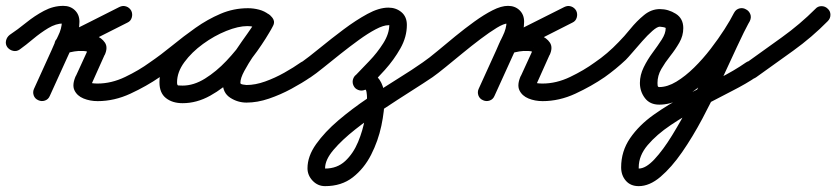

<svg xmlns="http://www.w3.org/2000/svg" viewBox="-50 -315 2853 655"><path d="M17 -146Q7 -139 -5 -141.5Q-17 -144 -25 -154Q-32 -164 -29.5 -176Q-27 -188 -17 -196Q10 -214 39 -237.5Q68 -261 100 -278Q132 -295 166 -295Q190 -295 205.5 -280Q221 -265 221 -241Q221 -210 207 -179Q193 -148 180 -120Q165 -87 150 -54Q135 -21 120 12Q120 12 120 12Q120 12 120 12Q115 24 103.5 28Q92 32 81 27Q69 22 65 10.5Q61 -1 66 -12Q81 -45 96 -78Q111 -111 126 -144Q135 -166 148 -192Q161 -218 161 -241Q161 -243 164.5 -239Q168 -235 166 -235Q141 -235 114.5 -219Q88 -203 63 -182Q38 -161 17 -146Q17 -146 17 -146Q17 -146 17 -146ZM357 -291Q369 -297 380.5 -293Q392 -289 398 -278Q403 -267 399.5 -255Q396 -243 385 -238Q333 -212 282 -186Q231 -160 180 -134Q167 -128 157 -134.5Q147 -141 143 -152Q138 -163 141 -174.5Q144 -186 157 -190Q176 -196 195.5 -199Q215 -202 235 -201Q235 -201 234 -201Q233 -201 233 -201Q254 -202 275.5 -194Q297 -186 308 -169.5Q319 -153 307 -127Q307 -127 307 -127Q307 -128 307 -128Q296 -104 285.5 -80Q275 -56 264 -32Q264 -32 264 -31Q264 -31 264 -31Q263 -30 262.5 -28.5Q262 -27 262 -25Q262 -25 261.5 -27.5Q261 -30 257 -33Q256 -34 260 -32.5Q264 -31 266 -31Q273 -30 283 -30Q330 -30 377 -52.5Q424 -75 461 -102Q471 -109 483 -106.5Q495 -104 503 -94Q510 -84 507.5 -72Q505 -60 495 -52Q450 -21 395 4.5Q340 30 283 30Q257 30 235 21Q213 12 204 -7Q195 -26 209 -57Q209 -57 209 -57Q209 -56 209 -56Q220 -80 231 -104Q242 -128 253 -152Q253 -152 253 -153Q253 -153 253 -153Q253 -153 252.5 -149Q252 -145 254 -141Q257 -136 249 -138.5Q241 -141 235 -141Q235 -141 234 -141Q233 -141 233 -141Q218 -142 203.5 -139.5Q189 -137 175 -133Q162 -128 152 -134Q142 -140 138 -150Q134 -160 137 -171Q140 -182 152 -188Q204 -214 255 -239.5Q306 -265 357 -291Q357 -291 357 -291Q357 -291 357 -291Z M453 -60Q446 -70 448.5 -82.5Q451 -95 461 -102Q499 -128 537.5 -159.5Q576 -191 617 -220Q658 -249 702.5 -268Q747 -287 796 -287Q815 -287 834 -282Q853 -277 868 -265Q880 -257 881 -245.5Q882 -234 876 -225Q870 -216 859 -212Q848 -208 836 -215Q817 -226 794 -226Q763 -226 722 -209.5Q681 -193 642.5 -165Q604 -137 579 -103Q554 -69 554 -34Q554 -24 558 -23.5Q562 -23 573 -23Q611 -23 649.5 -47Q688 -71 722.5 -107.5Q757 -144 784 -183Q811 -222 828 -252Q835 -266 847 -268Q859 -270 868 -264Q878 -259 883 -248Q888 -237 880 -224Q871 -206 853 -180.5Q835 -155 816 -126.5Q797 -98 783.5 -73Q770 -48 770 -32Q770 -28 779.5 -26.5Q789 -25 791 -25Q821 -25 854.5 -37Q888 -49 920 -67Q952 -85 976 -102Q986 -109 998 -106.5Q1010 -104 1018 -94Q1025 -84 1022.5 -72Q1020 -60 1010 -52Q981 -32 944 -12Q907 8 867.5 21.5Q828 35 791 35Q761 35 735.5 18.5Q710 2 710 -32Q710 -59 723 -87.5Q736 -116 755.5 -145Q775 -174 794.5 -201Q814 -228 828 -252Q835 -266 847 -268Q859 -270 868 -264Q878 -259 883 -248Q888 -237 880 -224Q859 -185 827 -140Q795 -95 754 -54.5Q713 -14 667 11.5Q621 37 573 37Q538 37 516 19.5Q494 2 494 -34Q494 -72 513.5 -108.5Q533 -145 565.5 -177Q598 -209 637.5 -233.5Q677 -258 718 -272Q759 -286 794 -286Q833 -286 866 -267Q878 -260 879 -248Q880 -236 874 -226Q868 -217 856.5 -212.5Q845 -208 834 -217Q825 -222 815 -224.5Q805 -227 796 -227Q754 -227 714 -208.5Q674 -190 636.5 -162.5Q599 -135 563.5 -105Q528 -75 495 -52Q485 -45 472.5 -47.5Q460 -50 453 -60Z M967 -58Q960 -69 962.5 -81Q965 -93 975 -100Q1003 -120 1041.5 -151.5Q1080 -183 1122 -214.5Q1164 -246 1203.5 -267.5Q1243 -289 1275 -289Q1301 -289 1319.5 -273.5Q1338 -258 1338 -230Q1338 -189 1316 -150Q1294 -111 1263 -76.5Q1232 -42 1204 -15Q1204 -15 1204 -15Q1204 -15 1204 -15Q1195 -6 1183 -6Q1171 -6 1162 -15Q1153 -24 1153 -36Q1153 -48 1162 -57Q1182 -78 1209.5 -106.5Q1237 -135 1257.5 -167.5Q1278 -200 1278 -230Q1278 -229 1275 -229Q1258 -229 1231.5 -215Q1205 -201 1174 -178.5Q1143 -156 1111.5 -131Q1080 -106 1053.5 -84.5Q1027 -63 1009 -51Q999 -44 987 -46Q975 -48 967 -58ZM1196 -9Q1184 -4 1172.5 -8Q1161 -12 1156 -23Q1151 -35 1155 -46.5Q1159 -58 1170 -63Q1199 -77 1219.5 -66Q1240 -55 1251 -32Q1262 -9 1262 17Q1262 62 1251 114Q1240 166 1216 213Q1192 260 1153.5 290Q1115 320 1059 320Q1034 320 1016.5 301.5Q999 283 999 259Q999 218 1028.5 176.5Q1058 135 1104.5 95.5Q1151 56 1204.5 20Q1258 -16 1308 -47Q1358 -78 1392 -102Q1402 -109 1414 -106.5Q1426 -104 1434 -94Q1441 -84 1438.5 -72Q1436 -60 1426 -52Q1398 -33 1353 -4.5Q1308 24 1257.5 57.5Q1207 91 1162 126.5Q1117 162 1088 196Q1059 230 1059 259Q1059 260 1060 260Q1059 260 1059 260Q1100 260 1127.5 234.5Q1155 209 1171.5 169.5Q1188 130 1195 89Q1202 48 1202 17Q1202 10 1200.5 0Q1199 -10 1196 -9Q1196 -9 1196 -9Q1196 -9 1196 -9Z M1384 -60Q1377 -70 1379.5 -82.5Q1382 -95 1392 -102Q1414 -117 1442.5 -141Q1471 -165 1503.5 -191.5Q1536 -218 1568.5 -241.5Q1601 -265 1630.5 -280Q1660 -295 1683 -295Q1707 -295 1722.5 -280Q1738 -265 1738 -241Q1738 -210 1724 -179Q1710 -148 1697 -120Q1682 -87 1667 -54Q1652 -21 1637 12Q1632 24 1620.5 28Q1609 32 1598 27Q1586 22 1582 10.5Q1578 -1 1583 -12Q1598 -45 1613 -78Q1628 -111 1643 -144Q1652 -166 1665 -192Q1678 -218 1678 -241Q1678 -243 1681.5 -239Q1685 -235 1683 -235Q1669 -235 1644.5 -220Q1620 -205 1589.5 -182Q1559 -159 1528 -133.5Q1497 -108 1470 -86Q1443 -64 1426 -52Q1416 -45 1403.5 -47.5Q1391 -50 1384 -60ZM1916 -278Q1921 -267 1917.5 -255Q1914 -243 1903 -238Q1800 -186 1698 -134Q1685 -128 1675 -134.5Q1665 -141 1661 -152Q1656 -163 1659 -174.5Q1662 -186 1675 -190Q1694 -196 1713.5 -199Q1733 -202 1753 -201Q1753 -201 1752 -201Q1751 -201 1751 -201Q1772 -202 1793.5 -194Q1815 -186 1826 -169.5Q1837 -153 1825 -127Q1825 -127 1825 -127Q1825 -128 1825 -128Q1814 -104 1803.5 -80Q1793 -56 1782 -32Q1782 -32 1782 -31Q1782 -31 1782 -31Q1781 -30 1780.5 -28.5Q1780 -27 1780 -25Q1780 -25 1779.5 -27.5Q1779 -30 1775 -33Q1774 -34 1778 -32.5Q1782 -31 1784 -31Q1791 -30 1801 -30Q1848 -30 1895 -52.5Q1942 -75 1979 -102Q1989 -109 2001 -106.5Q2013 -104 2021 -94Q2028 -84 2025.5 -72Q2023 -60 2013 -52Q1968 -21 1913 4.5Q1858 30 1801 30Q1775 30 1753 21Q1731 12 1722 -7Q1713 -26 1727 -57Q1727 -57 1727 -57Q1727 -56 1727 -56Q1738 -80 1749 -104Q1760 -128 1771 -152Q1771 -152 1771 -153Q1771 -153 1771 -153Q1771 -153 1770.5 -149Q1770 -145 1772 -141Q1775 -136 1767 -138.5Q1759 -141 1753 -141Q1753 -141 1752 -141Q1751 -141 1751 -141Q1736 -142 1721.5 -139.5Q1707 -137 1693 -133Q1680 -128 1670 -134Q1660 -140 1656 -150Q1652 -160 1655 -171Q1658 -182 1670 -188Q1773 -240 1875 -291Q1887 -297 1898.5 -293Q1910 -289 1916 -278Z M2013 -52Q2003 -45 1991 -47.5Q1979 -50 1971 -60Q1964 -70 1966.5 -82Q1969 -94 1979 -102Q2022 -131 2061 -172Q2079 -190 2100.5 -216.5Q2122 -243 2147 -263.5Q2172 -284 2201 -284Q2230 -284 2255.5 -268Q2281 -252 2281 -219Q2281 -193 2267.5 -169.5Q2254 -146 2236.5 -124Q2219 -102 2206 -79.5Q2193 -57 2193 -32Q2193 -29 2193.5 -23.5Q2194 -18 2199 -18Q2227 -18 2257.5 -36.5Q2288 -55 2318 -84.5Q2348 -114 2374.5 -148.5Q2401 -183 2421.5 -215Q2442 -247 2454 -271Q2461 -284 2473 -286Q2485 -288 2495 -283Q2505 -277 2509.5 -266Q2514 -255 2507 -242Q2489 -209 2464 -155Q2439 -101 2409.5 -37.5Q2380 26 2346.5 89Q2313 152 2277 204Q2241 256 2203.5 288Q2166 320 2129 320Q2101 320 2085 301.5Q2069 283 2069 256Q2069 201 2099.5 156.5Q2130 112 2180 76.5Q2230 41 2288 11Q2346 -19 2400.5 -46.5Q2455 -74 2495 -102Q2505 -109 2517 -106.5Q2529 -104 2537 -94Q2544 -84 2541.5 -72Q2539 -60 2529 -52Q2497 -30 2447 -4.5Q2397 21 2342 50Q2287 79 2238.5 111.5Q2190 144 2159.5 180Q2129 216 2129 256Q2129 260 2129 260Q2153 260 2182.5 228.5Q2212 197 2243 146.5Q2274 96 2305.5 35.5Q2337 -25 2365 -85.5Q2393 -146 2416.5 -195Q2440 -244 2455 -272Q2462 -284 2473.5 -286.5Q2485 -289 2495 -283Q2505 -278 2509.5 -267Q2514 -256 2508 -243Q2492 -213 2467.5 -175Q2443 -137 2412.5 -99Q2382 -61 2346.5 -29Q2311 3 2273.5 22.5Q2236 42 2199 42Q2167 42 2150 19.5Q2133 -3 2133 -32Q2133 -59 2146 -85.5Q2159 -112 2176.5 -135.5Q2194 -159 2207.5 -180Q2221 -201 2221 -219Q2221 -221 2212.5 -222.5Q2204 -224 2201 -224Q2192 -224 2175.5 -209.5Q2159 -195 2141 -174.5Q2123 -154 2107.5 -136Q2092 -118 2085 -111Q2051 -79 2013 -52Q2013 -52 2013 -52Q2013 -52 2013 -52Z M2488 -58Q2480 -68 2482 -80.5Q2484 -93 2495 -100Q2555 -143 2617 -187.5Q2679 -232 2732 -285Q2732 -285 2732 -285Q2732 -285 2732 -285Q2740 -294 2752.5 -294Q2765 -294 2774 -285Q2783 -277 2783 -264.5Q2783 -252 2774 -243Q2720 -188 2656 -142Q2592 -96 2529 -51Q2519 -44 2507 -46Q2495 -48 2488 -58Z"/></svg>

Font: FRB American Cursive Guidelines
Style: Bold Italic
Weight: 700
Italic angle: -25°
Version: Version 2.0;Modular Font Editor K font №1